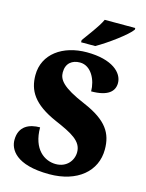

<svg xmlns="http://www.w3.org/2000/svg" viewBox="-137 -1013 841 1105"><g transform="rotate(15 284.0 -460.5)"><path d="M248 -784V-771H332C398 -808 504 -886 528 -921V-931H346C326 -886 275 -823 248 -784ZM267 10C434 10 540 -80 540 -210C540 -306 500 -374 357 -435C217 -494 191 -534 191 -577C191 -632 227 -657 273 -657C340 -657 377 -580 377 -513C478 -513 514 -550 514 -599C514 -660 448 -724 296 -724C153 -724 43 -647 43 -521C43 -430 83 -358 225 -296C327 -252 390 -220 390 -154C390 -104 353 -56 288 -56C222 -56 147 -105 147 -237C85 -237 23 -213 23 -129C23 -75 65 10 267 10Z"/></g></svg>

Font: Noto Serif Bengali SemiCondensed Black
Style: Regular
Weight: 900
Width: 4
Designer: Juan Bruce, Universal Thirst, Indian Type Foundry and the Monotype Design Team.
Foundry: Monotype Imaging Inc.
Version: Version 2.003